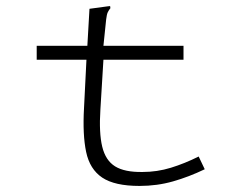

<svg xmlns="http://www.w3.org/2000/svg" viewBox="-20 -604 790 633"><path d="M440 9Q358 9 317 -18.5Q276 -46 264 -103Q252 -160 257 -248L265 -407H101V-453H268L275 -575L334 -583L343 -584L344 -577Q339 -571 335.5 -564Q332 -557 330 -540L321 -453H585V-407H321L311 -243Q306 -166 317 -120.5Q328 -75 359.5 -55.5Q391 -36 450 -37Q498 -37 543.5 -51Q589 -65 635 -88L655 -46Q603 -21 550.5 -6Q498 9 440 9Z"/></svg>

Font: Inconsolata ExtraExpanded Light
Style: Regular
Weight: 300
Width: 8
Monospace: yes
Designer: Raph Levien, Cyreal, Brenton Simpson
Foundry: Raph Levien, Cyreal, Google
Version: Version 3.001; ttfautohint (v1.8.2.53-6de2)